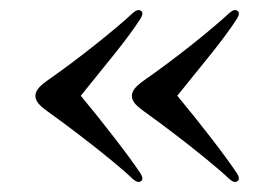

<svg xmlns="http://www.w3.org/2000/svg" viewBox="-20 -428 546 385"><path d="M51 -235.5Q51 -242.5 55.8 -249.2Q60.5 -256 73.5 -265.5Q123.5 -300.5 171.2 -338.5Q219 -376.5 247 -402.5Q257 -411 263 -406Q268.5 -402 262 -391Q243 -361.5 211 -321.5Q179 -281.5 142 -236Q176 -195 209.2 -152Q242.5 -109 262 -80Q268.5 -69 263 -65Q257 -60 247 -68.5Q228.5 -86 199.8 -109.5Q171 -133 138 -158.2Q105 -183.5 73.5 -206Q60.5 -215.5 55.8 -222.2Q51 -229 51 -235.5ZM244.5 -235.5Q244.5 -242.5 249.2 -249.2Q254 -256 267 -265.5Q317 -300.5 364.8 -338.5Q412.5 -376.5 440.5 -402.5Q450.5 -411 456.5 -406Q462 -402 455.5 -391Q436.5 -361.5 404.5 -321.5Q372.5 -281.5 335.5 -236Q369.5 -195 402.8 -152Q436 -109 455.5 -80Q462 -69 456.5 -65Q450.5 -60 440.5 -68.5Q422 -86 393.2 -109.5Q364.5 -133 331.5 -158.2Q298.5 -183.5 267 -206Q254 -215.5 249.2 -222.2Q244.5 -229 244.5 -235.5Z"/></svg>

Font: Fraunces 72pt
Style: Regular
Weight: 400
Version: Version 1.000;[0bf87f6ff]